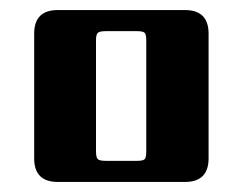

<svg xmlns="http://www.w3.org/2000/svg" viewBox="-20 -642 493 382"><path d="M395 -575V-327Q395 -280 348 -280H95Q48 -280 48 -327V-575Q48 -622 95 -622H348Q395 -622 395 -575ZM271 -341V-562Q271 -573 268 -576.5Q265 -580 253 -580H190Q178 -580 174.5 -576.5Q171 -573 171 -562V-341Q171 -329 174.5 -325.5Q178 -322 190 -322H253Q265 -322 268 -325.5Q271 -329 271 -341Z"/></svg>

Font: Sarpanch ExtraBold
Style: Regular
Weight: 800
Designer: Manushi Parikh (Devanagari and Latin), Jyotish Sonowal (Devanagari)
Foundry: Indian Type Foundry
Version: Version 2.004;PS 1.0;hotconv 1.0.78;makeotf.lib2.5.61930; tt